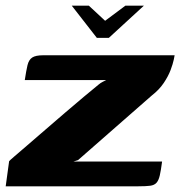

<svg xmlns="http://www.w3.org/2000/svg" viewBox="-33 -654 633 674"><path d="M219 -634H279L336 -581L407 -634H472L349 -521H307ZM225 -87H536Q532 -56 528 -38.5Q524 -21 516.5 -12.5Q509 -4 494.5 -2Q480 0 453 0H-13L-1 -88Q0 -90 17.5 -105Q35 -120 63.5 -144.5Q92 -169 126 -198.5Q160 -228 195 -258Q230 -288 261 -314Q292 -340 313 -357Q320 -363 328 -367Q336 -371 340 -373H54Q59 -406 63.5 -425Q68 -444 80 -452Q92 -460 119 -460H580Q580 -459 577 -444.5Q574 -430 566 -408.5Q558 -387 542 -363Q526 -339 499 -318L241 -92Z"/></svg>

Font: Genos Thin
Style: Bold Italic
Weight: 700
Italic angle: -8°
Version: Version 1.010